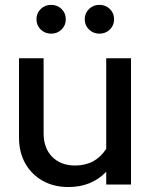

<svg xmlns="http://www.w3.org/2000/svg" viewBox="-20 -744 607 774"><path d="M255.6 10Q197.1 10 152.1 -15.2Q107.1 -40.5 81.8 -85.4Q56.6 -130.4 56.6 -189.6V-509.2H155.8V-206.7Q155.8 -146.7 190.4 -111.8Q225 -76.8 282.8 -76.8Q365 -76.8 408.2 -144.2V-509.2H508.1V0H408.2V-51.5Q348.9 10 255.6 10ZM186.3 -608.3Q161.3 -608.3 144.1 -625Q127 -641.7 127 -666.4Q127 -691.1 144.1 -707.7Q161.3 -724.4 186.1 -724.4Q211.2 -724.4 228.2 -707.7Q245.2 -691.1 245.2 -666.4Q245.2 -641.7 228.2 -625Q211.2 -608.3 186.3 -608.3ZM380.9 -608.3Q355.9 -608.3 338.8 -625Q321.6 -641.7 321.6 -666.4Q321.6 -691.1 338.8 -707.7Q355.9 -724.4 380.7 -724.4Q405.9 -724.4 422.9 -707.7Q439.9 -691.1 439.9 -666.4Q439.9 -641.7 422.9 -625Q405.9 -608.3 380.9 -608.3Z"/></svg>

Font: Red Hat Display VF
Style: Regular
Weight: 300
Designer: Pentagram, MCKL
Foundry: Pentagram, MCKL
Version: Version 1.023